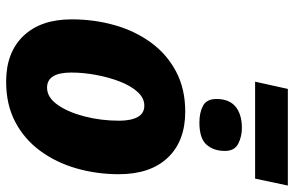

<svg xmlns="http://www.w3.org/2000/svg" viewBox="-182 -742 935 610"><g transform="rotate(90 285.0 -437.5)"><path d="M240 10Q147 10 94.5 -45Q42 -100 42 -198Q42 -270 60.5 -335Q79 -400 116 -450.5Q153 -501 208 -530Q263 -559 335 -559Q429 -559 481.5 -503.5Q534 -448 534 -348Q534 -278 515.5 -213.5Q497 -149 460 -98.5Q423 -48 368 -19Q313 10 240 10ZM259 -120Q290 -120 313.5 -153.5Q337 -187 350.5 -239.5Q364 -292 364 -349Q364 -386 352.5 -407.5Q341 -429 316 -429Q292 -429 272.5 -407.5Q253 -386 239.5 -351Q226 -316 218.5 -275.5Q211 -235 211 -197Q211 -120 259 -120ZM240 -781 263 -885H570L548 -781ZM370 -604Q338 -604 316.5 -615.5Q295 -627 295 -658Q295 -699 319.5 -719Q344 -739 387 -739Q414 -739 437 -727.5Q460 -716 460 -685Q460 -649 440 -626.5Q420 -604 370 -604Z"/></g></svg>

Font: Noto Sans Disp ExtBd
Style: Italic
Weight: 800
Italic angle: -12°
Designer: Monotype Design Team
Foundry: Monotype Imaging Inc.
Version: Version 2.000;GOOG;noto-source:20170915:90ef993387c0